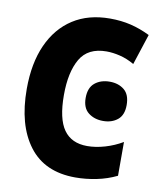

<svg xmlns="http://www.w3.org/2000/svg" viewBox="-83 -790 728 867"><g transform="rotate(10 281.5 -357.0)"><path d="M321 10Q180 10 108 -85.5Q36 -181 36 -346Q36 -464 74 -548.5Q112 -633 182.5 -678.5Q253 -724 352 -724Q403 -724 447 -713.5Q491 -703 536 -681L490 -540Q457 -559 424 -567Q391 -575 362 -575Q277 -575 241.5 -514Q206 -453 206 -348Q206 -239 241.5 -189Q277 -139 349 -139Q388 -139 430.5 -151.5Q473 -164 510 -186V-31Q467 -10 418 0Q369 10 321 10ZM400 -263Q360 -263 332.5 -284.5Q305 -306 305 -352Q305 -399 332 -421Q359 -443 400 -443Q440 -443 466.5 -421.5Q493 -400 493 -352Q493 -306 466.5 -284.5Q440 -263 400 -263Z"/></g></svg>

Font: Noto Sans Mono SemiCondensed Black
Style: Regular
Weight: 900
Width: 4
Designer: Monotype Design Team
Foundry: Monotype Imaging Inc.
Version: Version 2.014; ttfautohint (v1.8.4.7-5d5b)